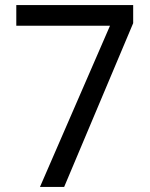

<svg xmlns="http://www.w3.org/2000/svg" viewBox="-20 -734 591 754"><path d="M412 -633H44V-714H503V-643L232 0H137Z"/></svg>

Font: hexusinhala05
Style: Book
Weight: 400
Designer: Jelle Bosma - Monotype Design Team
Foundry: Monotype Imaging Inc.
Version: Version 2.003